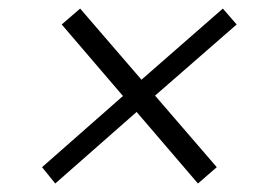

<svg xmlns="http://www.w3.org/2000/svg" viewBox="-20 -539 632 448"><path d="M108.9 -110.8 298.8 -277.8 441.9 -110.8 485.8 -148.9 341.8 -315.9 532.2 -481.9 500 -519 310.1 -353 167 -519 124 -481.9 298.8 -277.8 341.8 -315.9 310.1 -353 78.1 -148.9Z"/></svg>

Font: Human Sans Light
Style: Italic
Weight: 300
Italic angle: -8°
Designer: Tim Radville
Foundry: Continuum
Version: Version 1.000;FEAKit 1.0